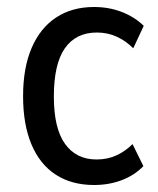

<svg xmlns="http://www.w3.org/2000/svg" viewBox="-20 -520 451 549"><path d="M249 9Q185 9 139.5 -20.5Q94 -50 70 -107Q46 -164 46 -245Q46 -326 70.5 -383Q95 -440 140.5 -470Q186 -500 249 -500Q292 -500 329 -485.5Q366 -471 391 -446L361 -382Q340 -403 314 -415Q288 -427 257 -427Q197 -427 165.5 -382Q134 -337 134 -244Q134 -153 166 -108.5Q198 -64 256 -64Q288 -64 313.5 -76Q339 -88 359 -108L390 -45Q365 -19 328.5 -5Q292 9 249 9Z"/></svg>

Font: Nunito Sans 10pt Condensed Medium
Style: Regular
Weight: 500
Width: 3
Designer: Vernon Adams
Foundry: Vernon Adams
Version: Version 3.101;gftools[0.9.27]